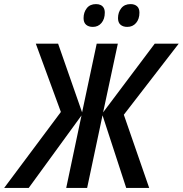

<svg xmlns="http://www.w3.org/2000/svg" viewBox="-81 -930 904 950"><path d="M-60.5 0 220.2 -376 96.2 -713.9H206.5L325.2 -374L397.5 -713.9H502L429.2 -374L684.6 -713.9H803.2L531.7 -362.3L657.2 0H543.5L426.3 -359.4L350.1 0H246.6L322.3 -358.9L61 0ZM548.8 -796.9Q527.8 -796.9 515.4 -807.6Q502.9 -818.4 502.9 -840.3Q502.9 -869.1 519 -889.4Q535.2 -909.7 564.9 -909.7Q585 -909.7 596.9 -899.2Q608.9 -888.7 608.9 -867.2Q608.9 -835.9 592.3 -816.4Q575.7 -796.9 548.8 -796.9ZM378.4 -796.9Q357.4 -796.9 345 -807.6Q332.5 -818.4 332.5 -840.3Q332.5 -869.1 348.4 -889.4Q364.3 -909.7 394 -909.7Q407.7 -909.7 417.2 -905Q426.8 -900.4 432.1 -891.1Q437.5 -881.8 437.5 -867.2Q437.5 -835.9 421.1 -816.4Q404.8 -796.9 378.4 -796.9Z"/></svg>

Font: Open Sans SemiCondensed SemiBold
Style: Italic
Weight: 600
Width: 4
Italic angle: -12°
Designer: Monotype Design Team
Foundry: Monotype Imaging Inc.
Version: Version 3.000